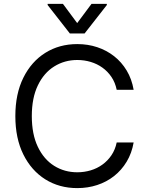

<svg xmlns="http://www.w3.org/2000/svg" viewBox="-20 -966 767 996"><path d="M673.3 -500H585.4Q577.6 -538.1 558.1 -566.9Q538.6 -595.7 511.2 -615.2Q483.9 -634.8 450.4 -644.8Q417 -654.8 380.9 -654.8Q314.9 -654.8 261.2 -621.3Q207.5 -587.9 176.3 -522.9Q145 -458 145 -363.8Q145 -269.5 176.3 -204.3Q207.5 -139.2 261 -105.7Q314.5 -72.3 380.9 -72.3Q417 -72.3 450.4 -82.3Q483.9 -92.3 511.2 -112.1Q538.6 -131.8 558.1 -160.6Q577.6 -189.5 585.4 -227.1H673.3Q663.6 -171.4 637.2 -127.4Q610.8 -83.5 571.8 -52.7Q532.7 -22 484.1 -6.1Q435.5 9.8 380.9 9.8Q287.6 9.8 215.1 -35.6Q142.6 -81.1 101.1 -164.8Q59.6 -248.5 59.6 -363.8Q59.6 -479 101.1 -562.7Q142.6 -646.5 215.1 -691.9Q287.6 -737.3 380.9 -737.3Q436 -737.3 484.4 -721.2Q532.7 -705.1 571.8 -674.6Q610.8 -644 637.2 -600.1Q663.6 -556.2 673.3 -500ZM306.6 -945.8 380.4 -846.2 454.6 -945.8H534.2V-939.9L418.9 -792.5H342.3L227.1 -939.9V-945.8Z"/></svg>

Font: Sahel VF Regular
Style: Regular
Weight: 400
Foundry: Saber Rastikerdar (saber.rastikerdar@gmail.com)
Version: Version 3.4.0